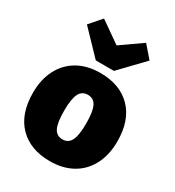

<svg xmlns="http://www.w3.org/2000/svg" viewBox="-201 -946 985 1083"><g transform="rotate(30 292.0 -405.0)"><path d="M567 -266Q567 -180 533.5 -115Q500 -50 438 -15Q376 20 292 20Q164 20 90.5 -55Q17 -130 17 -268Q17 -354 50.5 -419Q84 -484 146 -519Q208 -554 292 -554Q420 -554 493.5 -479Q567 -404 567 -266ZM220 -268Q220 -189 237 -155.5Q254 -122 292 -122Q330 -122 347 -156Q364 -190 364 -266Q364 -345 347 -378.5Q330 -412 292 -412Q254 -412 237 -378Q220 -344 220 -268ZM429 -830 496 -753 351 -602H233L88 -753L155 -830L292 -734Z"/></g></svg>

Font: Fira Sans Black
Style: Regular
Weight: 900
Designer: Carrois Corporate & Edenspiekermann AG
Foundry: Carrois Corporate GbR & Edenspiekermann AG
Version: Version 4.203